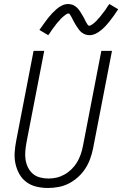

<svg xmlns="http://www.w3.org/2000/svg" viewBox="-20 -923 608 955"><path d="M219 12Q189 12 161.5 5.5Q134 -1 112 -17Q90 -33 76.5 -57Q63 -81 57 -108.5Q51 -136 53 -165.5Q55 -195 61 -225L147 -670H200L112 -216Q108 -194 106 -172Q104 -150 107 -129.5Q110 -109 119 -90.5Q128 -72 143 -59Q158 -46 178.5 -40.5Q199 -35 221 -35Q241 -35 261 -39.5Q281 -44 300 -54.5Q319 -65 335.5 -81Q352 -97 363 -115.5Q374 -134 381 -154Q388 -174 392 -194L484 -670H537L443 -185Q438 -160 429 -134.5Q420 -109 405 -85.5Q390 -62 368.5 -42.5Q347 -23 322.5 -10.5Q298 2 271.5 7Q245 12 219 12ZM220 -748 176 -774Q189 -792 199.5 -807Q210 -822 220 -834.5Q230 -847 239 -856.5Q248 -866 261 -877.5Q274 -889 289 -896Q304 -903 319 -903Q324 -903 329.5 -902Q335 -901 339.5 -899.5Q344 -898 348.5 -895.5Q353 -893 357 -890Q361 -887 364.5 -883.5Q368 -880 371 -876Q374 -872 377 -868Q380 -864 382.5 -859.5Q385 -855 387.5 -851Q390 -847 392.5 -843Q395 -839 397.5 -834Q400 -829 402.5 -824Q405 -819 407 -815Q409 -811 411.5 -807.5Q414 -804 416.5 -799.5Q419 -795 424 -795Q428 -795 432 -797.5Q436 -800 439.5 -802Q443 -804 446.5 -807.5Q450 -811 455 -815Q460 -819 461 -820.5Q462 -822 464 -824.5Q466 -827 469 -830Q472 -833 474.5 -836Q477 -839 480 -842.5Q483 -846 485.5 -849.5Q488 -853 491 -857Q494 -861 497.5 -865Q501 -869 504 -873.5Q507 -878 510 -883Q513 -888 516.5 -893Q520 -898 524 -903L568 -877Q556 -859 545 -843.5Q534 -828 524 -815.5Q514 -803 505 -793.5Q496 -784 483 -773Q470 -762 455 -755Q440 -748 425 -748Q420 -748 414.5 -749Q409 -750 404.5 -751.5Q400 -753 395.5 -755.5Q391 -758 387 -761Q383 -764 379.5 -767.5Q376 -771 373 -775Q370 -779 367.5 -783Q365 -787 362 -791Q359 -795 356.5 -799.5Q354 -804 351.5 -808Q349 -812 346.5 -817Q344 -822 341.5 -826.5Q339 -831 337 -835.5Q335 -840 332.5 -843.5Q330 -847 327.5 -851.5Q325 -856 320 -856Q316 -856 312 -853.5Q308 -851 304.5 -848.5Q301 -846 297.5 -843Q294 -840 289 -835.5Q284 -831 283 -830Q282 -829 280 -826.5Q278 -824 275.5 -821Q273 -818 270 -815Q267 -812 264 -808.5Q261 -805 258.5 -801.5Q256 -798 253 -794Q250 -790 247 -786Q244 -782 240.5 -777.5Q237 -773 234 -768Q231 -763 227.5 -758Q224 -753 220 -748Z"/></svg>

Font: Lode Dark Term
Style: Italic
Weight: 400
Italic angle: -11°
Monospace: yes
Designer: Belleve Invis
Foundry: Belleve Invis
Version: Version 29.2.0